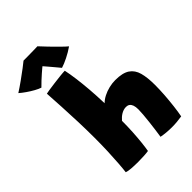

<svg xmlns="http://www.w3.org/2000/svg" viewBox="-370 -1073 1203 1203"><g transform="rotate(-45 231.0 -471.5)"><path d="M218 2.5Q204 5 178.8 6.5Q153.5 8 126 8Q93.5 8 66 5.8Q38.5 3.5 25.5 -1.5Q29 -28.5 32.2 -72.8Q35.5 -117 37.8 -173.2Q40 -229.5 40 -291.5Q40 -361 37.5 -433.8Q35 -506.5 31.2 -574.8Q27.5 -643 24 -699Q28 -700.5 51 -704Q74 -707.5 104.8 -711.5Q135.5 -715.5 163.5 -718.5Q191.5 -721.5 205 -721.5Q213 -684 219.5 -635Q226 -586 230.8 -527.2Q235.5 -468.5 237.5 -401Q254.5 -418 279 -430.5Q303.5 -443 331.8 -449.8Q360 -456.5 387 -456.5Q451.5 -456.5 484.8 -434.2Q518 -412 530 -368.2Q542 -324.5 542 -259.5Q542 -218 538.8 -171.2Q535.5 -124.5 530.2 -80.5Q525 -36.5 518.5 -3.5Q497 0 474.5 2Q452 4 429.5 4Q405 4 381 1.8Q357 -0.5 336.5 -4.5Q340 -26 344 -56.8Q348 -87.5 351.8 -119.8Q355.5 -152 357.8 -180Q360 -208 360 -224.5Q360 -247 354.8 -261.5Q349.5 -276 339.8 -283Q330 -290 316 -290Q304 -290 293 -286.5Q282 -283 272 -277Q262 -271 253 -263Q244 -255 236.5 -246Q236.5 -197 233.8 -149.5Q231 -102 226.8 -62.5Q222.5 -23 218 2.5ZM192 -951Q211 -930 239 -901Q267 -872 293 -846.5Q319 -821 332 -810.5Q301 -789 266.5 -771.8Q232 -754.5 205.5 -746.5Q192 -763 178.2 -779.2Q164.5 -795.5 152.2 -810Q140 -824.5 131.2 -834.5Q122.5 -844.5 119.5 -848H136Q130 -843.5 118 -833.8Q106 -824 90.5 -810.2Q75 -796.5 58.2 -781Q41.5 -765.5 26.5 -750Q9.5 -755.5 -14 -768.5Q-37.5 -781.5 -60.5 -797.5Q-83.5 -813.5 -100 -828Q-69.5 -847.5 -34.5 -872.5Q0.5 -897.5 28.8 -919Q57 -940.5 67 -949Q77.5 -949 102.5 -949.2Q127.5 -949.5 153.5 -950Q179.5 -950.5 192 -951Z"/></g></svg>

Font: Grandstander Thin Black
Style: Regular
Weight: 900
Version: Version 1.200